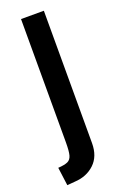

<svg xmlns="http://www.w3.org/2000/svg" viewBox="-153 -537 521 822"><g transform="rotate(-20 108.0 -126.0)"><path d="M-8 159Q22 157 36 150.5Q50 144 55 126Q60 108 60 67V-494H164V109Q164 169 128.5 202.5Q93 236 39 239L3 242Z"/></g></svg>

Font: Cabin Medium
Style: Regular
Weight: 500
Designer: Pablo Impallari
Foundry: Pablo Impallari. http://www.impallari.com Igino Marini. http://www.ikern.com
Version: Version 2.001